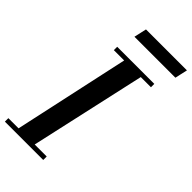

<svg xmlns="http://www.w3.org/2000/svg" viewBox="-289 -1017 1094 1094"><g transform="rotate(45 257.5 -470.0)"><path d="M70 0 234 -754H368L200 0ZM-6 0V-28H303V0ZM145 -727V-754H444V-727ZM174 -864 191 -940H521L504 -864Z"/></g></svg>

Font: Libre Bodoni Medium
Style: Italic
Weight: 500
Italic angle: -13°
Designer: Pablo Impallari, Rodrigo Fuenzalida
Foundry: Impallari Type
Version: Version 2.005;gftools[0.9.23]